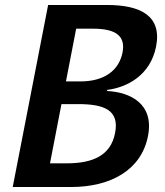

<svg xmlns="http://www.w3.org/2000/svg" viewBox="-20 -750 660 770"><path d="M31 0H265C426.5 0 547.5 -70 573.5 -204.5C599 -334 502 -380.5 409.5 -385L410 -389.5C487.5 -399 583 -446.5 606 -563.5C630 -686.5 543.5 -730.5 407.5 -730H173ZM180.5 -95 226.5 -332.5H293.5C396 -332.5 460 -309.5 441.5 -216.5C424 -126 352 -95 247.5 -95ZM244.5 -423.5 285.5 -635H352.5C448 -635 483.5 -603.5 471.5 -540C457 -466.5 397.5 -423.5 302.5 -423.5Z"/></svg>

Font: Monaspace Neon SemiBold
Style: Italic
Weight: 600
Italic angle: -11°
Designer: Riley Cran & the Lettermatic Team
Foundry: Lettermatic
Version: Version 1.200 (Monaspace Neon)